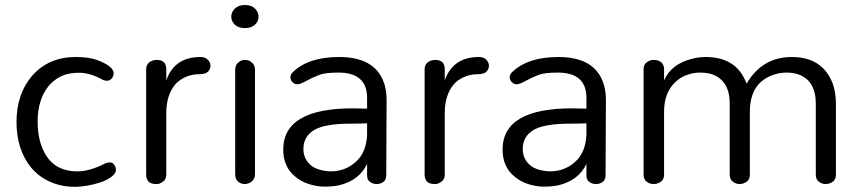

<svg xmlns="http://www.w3.org/2000/svg" viewBox="-20 -717 3350 748"><path d="M44.3 -241.8Q44.3 -349.4 103.8 -420.3Q168.4 -494.9 274.7 -494.9Q327.8 -494.9 360.8 -482.3Q422.8 -458.2 422.8 -431.6Q422.8 -420.3 415.2 -411.4Q407.6 -402.5 398.1 -402.5Q388.6 -402.5 382.3 -405.1Q332.9 -432.9 290.5 -433.5Q248.1 -434.2 219 -420.3Q189.9 -406.3 169.6 -382.3Q126.6 -329.1 126.6 -243Q126.6 -164.6 159.5 -111.4Q198.7 -49.4 281 -49.4Q330.4 -49.4 391.1 -81Q412.7 -88.6 422.2 -78.5Q431.6 -68.4 431.6 -55.1Q431.6 -41.8 415.2 -29.1Q398.7 -16.5 374.7 -7.6Q260.8 30.4 172.2 -10.1Q89.9 -48.1 58.2 -144.3Q44.3 -189.9 44.3 -241.8Z M591.1 -483.5Q627.8 -483.5 627.8 -446.8V-403.8Q659.5 -494.9 760.8 -494.9Q779.7 -494.9 789.9 -484.2Q800 -473.4 800 -460.8Q800 -448.1 790.5 -438Q781 -427.8 754.4 -427.8Q727.8 -427.8 703.2 -417.1Q678.5 -406.3 662 -387.3Q627.8 -345.6 627.8 -275.9V-36.7Q627.8 -19 615.2 -9.5Q602.5 0 591.1 0Q579.7 0 572.8 -1.9Q565.8 -3.8 560.8 -7.6Q549.4 -17.7 549.4 -36.7V-446.8Q549.4 -464.6 561.4 -474.1Q573.4 -483.5 591.1 -483.5Z M987.3 -651.9Q987.3 -634.2 973.4 -620.9Q959.5 -607.6 934.2 -607.6Q908.9 -607.6 894.9 -620.9Q881 -634.2 881 -651.9Q881 -669.6 894.9 -683.5Q908.9 -697.5 934.2 -697.5Q959.5 -697.5 973.4 -683.5Q987.3 -669.6 987.3 -651.9ZM896.2 -444.3Q896.2 -463.3 908.2 -473.4Q920.3 -483.5 931.6 -483.5Q943 -483.5 949.4 -481Q955.7 -478.5 960.8 -473.4Q973.4 -464.6 973.4 -444.3V-39.2Q973.4 -20.3 960.8 -10.1Q948.1 0 933.5 0Q919 0 907.6 -9.5Q896.2 -19 896.2 -39.2Z M1354.4 -294.9 1410.1 -293.7V-335.4Q1410.1 -434.2 1298.7 -434.2Q1246.8 -434.2 1224.1 -425.3Q1197.5 -415.2 1173.4 -401.9Q1149.4 -388.6 1138.6 -388.6Q1127.8 -388.6 1119.6 -396.8Q1111.4 -405.1 1111.4 -416.5Q1111.4 -427.8 1121.5 -436.7Q1182.3 -494.9 1301.3 -494.9Q1434.2 -494.9 1472.2 -403.8Q1486.1 -372.2 1486.1 -329.1L1484.8 -34.2Q1484.8 -16.5 1473.4 -8.2Q1462 0 1447.5 0Q1432.9 0 1421.5 -8.2Q1410.1 -16.5 1410.1 -32.9V-78.5Q1379.7 -13.9 1300 5.1Q1274.7 10.1 1244.9 10.1Q1215.2 10.1 1184.8 0.6Q1154.4 -8.9 1131.6 -27.8Q1083.5 -65.8 1083.5 -134.2Q1083.5 -294.9 1354.4 -294.9ZM1410.1 -236.7Q1388.6 -235.4 1361.4 -235.4Q1334.2 -235.4 1307 -234.2Q1279.7 -232.9 1253.8 -227.8Q1227.8 -222.8 1207.6 -212.7Q1162 -187.3 1162 -136.7Q1162 -96.2 1193.7 -70.9Q1219 -51.9 1267.1 -49.4Q1325.3 -49.4 1365.8 -86.1Q1407.6 -122.8 1410.1 -193.7Z M1675.9 -483.5Q1712.7 -483.5 1712.7 -446.8V-403.8Q1744.3 -494.9 1845.6 -494.9Q1864.6 -494.9 1874.7 -484.2Q1884.8 -473.4 1884.8 -460.8Q1884.8 -448.1 1875.3 -438Q1865.8 -427.8 1839.2 -427.8Q1812.7 -427.8 1788 -417.1Q1763.3 -406.3 1746.8 -387.3Q1712.7 -345.6 1712.7 -275.9V-36.7Q1712.7 -19 1700 -9.5Q1687.3 0 1675.9 0Q1664.6 0 1657.6 -1.9Q1650.6 -3.8 1645.6 -7.6Q1634.2 -17.7 1634.2 -36.7V-446.8Q1634.2 -464.6 1646.2 -474.1Q1658.2 -483.5 1675.9 -483.5Z M2208.9 -294.9 2264.6 -293.7V-335.4Q2264.6 -434.2 2153.2 -434.2Q2101.3 -434.2 2078.5 -425.3Q2051.9 -415.2 2027.8 -401.9Q2003.8 -388.6 1993 -388.6Q1982.3 -388.6 1974.1 -396.8Q1965.8 -405.1 1965.8 -416.5Q1965.8 -427.8 1975.9 -436.7Q2036.7 -494.9 2155.7 -494.9Q2288.6 -494.9 2326.6 -403.8Q2340.5 -372.2 2340.5 -329.1L2339.2 -34.2Q2339.2 -16.5 2327.8 -8.2Q2316.5 0 2301.9 0Q2287.3 0 2275.9 -8.2Q2264.6 -16.5 2264.6 -32.9V-78.5Q2234.2 -13.9 2154.4 5.1Q2129.1 10.1 2099.4 10.1Q2069.6 10.1 2039.2 0.6Q2008.9 -8.9 1986.1 -27.8Q1938 -65.8 1938 -134.2Q1938 -294.9 2208.9 -294.9ZM2264.6 -236.7Q2243 -235.4 2215.8 -235.4Q2188.6 -235.4 2161.4 -234.2Q2134.2 -232.9 2108.2 -227.8Q2082.3 -222.8 2062 -212.7Q2016.5 -187.3 2016.5 -136.7Q2016.5 -96.2 2048.1 -70.9Q2073.4 -51.9 2121.5 -49.4Q2179.7 -49.4 2220.3 -86.1Q2262 -122.8 2264.6 -193.7Z M2888.6 -391.1Q2949.4 -494.9 3064.6 -494.9Q3182.3 -494.9 3222.8 -394.9Q3236.7 -359.5 3236.7 -308.9V-36.7Q3236.7 -17.7 3224.1 -8.9Q3211.4 0 3196.8 0Q3182.3 0 3170.3 -8.9Q3158.2 -17.7 3158.2 -36.7V-313.9Q3158.2 -403.8 3088.6 -427.8Q3068.4 -434.2 3043.7 -434.2Q3019 -434.2 2993.7 -425.9Q2968.4 -417.7 2946.8 -400Q2901.3 -360.8 2901.3 -282.3V-36.7Q2901.3 -17.7 2888.6 -8.9Q2875.9 0 2861.4 0Q2846.8 0 2834.8 -9.5Q2822.8 -19 2822.8 -36.7V-313.9Q2822.8 -403.8 2753.2 -427.8Q2732.9 -434.2 2707 -434.2Q2681 -434.2 2655.1 -424.7Q2629.1 -415.2 2610.1 -396.2Q2567.1 -355.7 2567.1 -281V-36.7Q2567.1 -17.7 2554.4 -8.9Q2541.8 0 2526.6 0Q2511.4 0 2499.4 -8.9Q2487.3 -17.7 2487.3 -36.7V-448.1Q2487.3 -465.8 2500 -474.7Q2512.7 -483.5 2524.1 -483.5Q2535.4 -483.5 2541.8 -481.6Q2548.1 -479.7 2554.4 -475.9Q2567.1 -464.6 2567.1 -449.4V-403.8Q2594.9 -468.4 2678.5 -488.6Q2703.8 -494.9 2729.1 -494.9Q2850.6 -494.9 2888.6 -391.1Z"/></svg>

Font: Mandali
Style: Regular
Weight: 400
Designer: Purushoth Kumar Guthula
Foundry: Silikandhra, Hyderabad
Version: Version 1.0.5; ttfautohint (v1.2.25-373a) -l 7 -r 28 -G 50 -